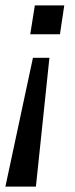

<svg xmlns="http://www.w3.org/2000/svg" viewBox="-30 -511 279 711"><path d="M-10 180 92 -297H153L103 180ZM82 -384 99 -491H208L192 -384Z"/></svg>

Font: Nunito Sans 10pt SemiCondensed Medium
Style: Italic
Weight: 500
Width: 4
Italic angle: -9°
Designer: Vernon Adams
Foundry: Vernon Adams
Version: Version 3.101;gftools[0.9.27]